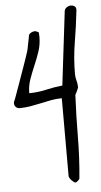

<svg xmlns="http://www.w3.org/2000/svg" viewBox="-57 -872 479 909"><g transform="rotate(-5 182.0 -417.5)"><path d="M234.4 -402.3Q208 -402.3 183.1 -397.5Q158.2 -392.6 133.3 -387.2Q108.4 -381.8 83 -377.4Q57.6 -373 31.2 -373Q21.5 -373 14.2 -379.9Q6.8 -386.7 6.8 -397.5V-401.4Q6.8 -403.3 7.8 -405.3Q11.7 -413.1 18.1 -431.2Q24.4 -449.2 32.7 -471.7Q41 -494.1 49.3 -518.6Q57.6 -543 65.9 -565.4Q74.2 -587.9 80.1 -606Q85.9 -624 88.9 -632.8Q90.8 -636.7 93.3 -648.4Q95.7 -660.2 98.1 -672.9Q100.6 -685.5 103 -697.3Q105.5 -709 105.5 -713.9Q109.4 -720.7 117.7 -725.1Q126 -729.5 134.8 -729.5H137.7Q139.6 -728.5 146 -726.1Q152.3 -723.6 153.3 -721.7Q153.3 -718.8 153.8 -711.4Q154.3 -704.1 154.3 -701.2Q154.3 -665 143.6 -632.8Q132.8 -600.6 119.1 -568.8Q105.5 -537.1 94.2 -505.4Q83 -473.6 83 -439.5Q123 -439.5 163.1 -448.7Q203.1 -458 242.2 -461.9L284.2 -811.5Q285.2 -822.3 295.4 -829.1Q305.7 -835.9 315.4 -835.9Q325.2 -835.9 332.5 -830.6Q339.8 -825.2 339.8 -815.4V-811.5Q331.1 -733.4 318.8 -660.2Q306.6 -586.9 306.6 -511.7Q306.6 -494.1 311 -480Q315.4 -465.8 315.4 -450.2V-445.3Q314.5 -442.4 308.6 -429.7Q302.7 -417 299.8 -413.1Q294.9 -314.5 294.4 -214.4Q293.9 -114.3 284.2 -15.6Q283.2 -12.7 276.9 -6.8Q270.5 -1 267.6 0Q262.7 2 257.3 -2Q252 -5.9 246.6 -11.2Q241.2 -16.6 237.8 -22.9Q234.4 -29.3 234.4 -32.2Z"/></g></svg>

Font: Cedarville Cursive
Style: Regular
Weight: 400
Designer: Kimberly Geswein
Foundry: Kimberly Geswein
Version: Version 1.001 2010